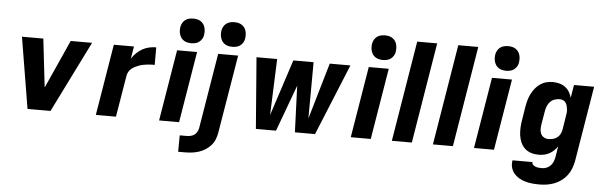

<svg xmlns="http://www.w3.org/2000/svg" viewBox="-56 -967 4413 1397"><g transform="rotate(5 2150.0 -268.5)"><path d="M160 0 74 -520H230L270 -173Q271 -172 271.5 -170.5Q272 -169 271 -167Q272 -169 272.5 -170.5Q273 -172 274 -173L430 -520H586L328 0Z M659 0 745 -520H892L877 -430Q892 -453 911.5 -472Q931 -491 954.5 -504Q978 -517 1003.5 -522.5Q1029 -528 1054 -528V-400Q1039 -400 1025 -399.5Q1011 -399 996 -397Q981 -395 966.5 -392Q952 -389 937.5 -383.5Q923 -378 909.5 -371Q896 -364 884 -353.5Q872 -343 865 -329Q858 -315 856 -301L806 0Z M1121 0 1207 -520H1353L1267 0ZM1305 -580Q1291 -580 1277 -583Q1263 -586 1251 -593.5Q1239 -601 1231.5 -611.5Q1224 -622 1219.5 -635.5Q1215 -649 1214.5 -663Q1214 -677 1216 -692Q1219 -707 1226.5 -720.5Q1234 -734 1246.5 -743.5Q1259 -753 1274.5 -756.5Q1290 -760 1305 -760Q1319 -760 1333 -757Q1347 -754 1358.5 -746.5Q1370 -739 1378 -728.5Q1386 -718 1390 -704.5Q1394 -691 1394.5 -677Q1395 -663 1393 -648Q1391 -633 1383 -619.5Q1375 -606 1362.5 -596.5Q1350 -587 1335 -583.5Q1320 -580 1305 -580Z M1329 215H1279L1280 95H1330Q1344 95 1358.5 92Q1373 89 1385.5 80.5Q1398 72 1405.5 58.5Q1413 45 1416 31L1507 -520H1653L1558 50Q1554 75 1544.5 99.5Q1535 124 1517.5 144Q1500 164 1477 178.5Q1454 193 1429 201Q1404 209 1379 212Q1354 215 1329 215ZM1605 -580Q1591 -580 1577 -583Q1563 -586 1551 -593.5Q1539 -601 1531.5 -611.5Q1524 -622 1519.5 -635.5Q1515 -649 1514.5 -663Q1514 -677 1516 -692Q1519 -707 1526.5 -720.5Q1534 -734 1546.5 -743.5Q1559 -753 1574.5 -756.5Q1590 -760 1605 -760Q1619 -760 1633 -757Q1647 -754 1658.5 -746.5Q1670 -739 1678 -728.5Q1686 -718 1690 -704.5Q1694 -691 1694.5 -677Q1695 -663 1693 -648Q1691 -633 1683 -619.5Q1675 -606 1662.5 -596.5Q1650 -587 1635 -583.5Q1620 -580 1605 -580Z M1828 0 1787 -520H1938L1922 -109L2056 -520H2204L2202 -109L2322 -520H2473L2260 0H2113L2100 -339L1975 0Z M2521 0 2607 -520H2753L2667 0ZM2705 -580Q2691 -580 2677 -583Q2663 -586 2651 -593.5Q2639 -601 2631.5 -611.5Q2624 -622 2619.5 -635.5Q2615 -649 2614.5 -663Q2614 -677 2616 -692Q2619 -707 2626.5 -720.5Q2634 -734 2646.5 -743.5Q2659 -753 2674.5 -756.5Q2690 -760 2705 -760Q2719 -760 2733 -757Q2747 -754 2758.5 -746.5Q2770 -739 2778 -728.5Q2786 -718 2790 -704.5Q2794 -691 2794.5 -677Q2795 -663 2793 -648Q2791 -633 2783 -619.5Q2775 -606 2762.5 -596.5Q2750 -587 2735 -583.5Q2720 -580 2705 -580Z M2821 0 2942 -735H3088L2967 0Z M3121 0 3242 -735H3388L3267 0Z M3421 0 3507 -520H3653L3567 0ZM3605 -580Q3591 -580 3577 -583Q3563 -586 3551 -593.5Q3539 -601 3531.5 -611.5Q3524 -622 3519.5 -635.5Q3515 -649 3514.5 -663Q3514 -677 3516 -692Q3519 -707 3526.5 -720.5Q3534 -734 3546.5 -743.5Q3559 -753 3574.5 -756.5Q3590 -760 3605 -760Q3619 -760 3633 -757Q3647 -754 3658.5 -746.5Q3670 -739 3678 -728.5Q3686 -718 3690 -704.5Q3694 -691 3694.5 -677Q3695 -663 3693 -648Q3691 -633 3683 -619.5Q3675 -606 3662.5 -596.5Q3650 -587 3635 -583.5Q3620 -580 3605 -580Z M3917 223Q3891 223 3865 220.5Q3839 218 3814.5 211Q3790 204 3768.5 191.5Q3747 179 3731.5 160.5Q3716 142 3709.5 117Q3703 92 3708 66V65H3854Q3852 77 3860.5 85Q3869 93 3880 97Q3891 101 3903 102Q3915 103 3927 103Q3944 103 3961 96Q3978 89 3990.5 75Q4003 61 4009 44.5Q4015 28 4018 11L4030 -65Q4019 -48 4003.5 -33.5Q3988 -19 3970 -9.5Q3952 0 3932 4Q3912 8 3893 8Q3864 8 3837.5 -0.5Q3811 -9 3792 -27Q3773 -45 3762 -70Q3751 -95 3747.5 -122.5Q3744 -150 3745.5 -178.5Q3747 -207 3752 -235L3768 -335Q3772 -358 3778.5 -381Q3785 -404 3796 -426Q3807 -448 3822.5 -467.5Q3838 -487 3859 -501.5Q3880 -516 3903.5 -522Q3927 -528 3950 -528Q3975 -528 3998.5 -522Q4022 -516 4041 -502Q4060 -488 4072 -468Q4084 -448 4090 -425L4106 -520H4253L4162 30Q4157 57 4147 84Q4137 111 4119.5 134.5Q4102 158 4078 176Q4054 194 4026.5 204.5Q3999 215 3971.5 219Q3944 223 3917 223ZM3954 -112Q3970 -112 3987 -116Q4004 -120 4018 -130.5Q4032 -141 4040 -156.5Q4048 -172 4051 -188L4067 -288Q4070 -301 4071 -314.5Q4072 -328 4070.5 -341Q4069 -354 4065.5 -366Q4062 -378 4055 -388Q4048 -398 4036 -403Q4024 -408 4011 -408Q3993 -408 3975 -402Q3957 -396 3943.5 -382.5Q3930 -369 3922.5 -351Q3915 -333 3912 -316L3895 -216Q3892 -197 3892 -179Q3892 -161 3899 -145.5Q3906 -130 3921 -121Q3936 -112 3954 -112Z"/></g></svg>

Font: Iosevka Aile Heavy
Style: Italic
Weight: 900
Italic angle: -9°
Designer: Belleve Invis
Foundry: Belleve Invis
Version: Version 31.1.0; ttfautohint (v1.8.4)